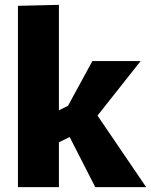

<svg xmlns="http://www.w3.org/2000/svg" viewBox="-20 -772 623 792"><path d="M54 -748 223 -752V-317L294 -352L240 -298L361 -520H560L352 -257L351 -341L583 0H373L234 -272L309 -227L223 -185V0H54Z"/></svg>

Font: Murecho Thin
Style: Bold
Weight: 700
Version: Version 1.010